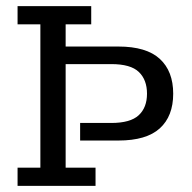

<svg xmlns="http://www.w3.org/2000/svg" viewBox="-20 -603 624 623"><path d="M37 0V-59H111V-524H37V-583H276V-524H193V-452H364Q455 -452 498.5 -412Q542 -372 542 -299Q542 -226 498.5 -186.5Q455 -147 364 -147H240V-204H341Q403 -204 430 -229Q457 -254 457 -299Q457 -344 430.5 -369.5Q404 -395 341 -395H193V-59H290V0Z"/></svg>

Font: Rokkitt SemiBold
Style: Regular
Weight: 400
Version: Version 3.103